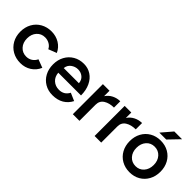

<svg xmlns="http://www.w3.org/2000/svg" viewBox="71 -1473 2257 2257"><g transform="rotate(45 1200.0 -344.0)"><path d="M35 -250Q35 -326 68 -385.5Q101 -445 160 -478.5Q219 -512 294 -512Q368 -512 427.5 -476Q487 -440 516 -376L414 -336Q398 -370 364 -389.5Q330 -409 289 -409Q227 -409 187 -364.5Q147 -320 147 -250Q147 -180 187.5 -135.5Q228 -91 291 -91Q333 -91 366 -112.5Q399 -134 416 -171L519 -132Q490 -64 430.5 -26Q371 12 296 12Q220 12 161 -21.5Q102 -55 68.5 -114.5Q35 -174 35 -250Z M579 -250Q579 -326 611.5 -385.5Q644 -445 701.5 -478.5Q759 -512 833 -512Q900 -512 954 -477Q1008 -442 1039 -376.5Q1070 -311 1070 -224H692Q697 -161 738 -124Q779 -87 839 -87Q924 -87 963 -162L1060 -120Q1028 -57 970 -22.5Q912 12 829 12Q757 12 700 -21.5Q643 -55 611 -114.5Q579 -174 579 -250ZM951 -308Q947 -360 912 -388.5Q877 -417 830 -417Q782 -417 743 -388Q704 -359 699 -308Z M1158 -500H1268V-410Q1298 -455 1345 -478.5Q1392 -502 1445 -502V-397Q1370 -397 1319 -365Q1268 -333 1268 -268V0H1158Z M1520 -500H1630V-410Q1660 -455 1707 -478.5Q1754 -502 1807 -502V-397Q1732 -397 1681 -365Q1630 -333 1630 -268V0H1520Z M1854 -250Q1854 -326 1886.5 -385.5Q1919 -445 1977 -478.5Q2035 -512 2109 -512Q2184 -512 2242 -478.5Q2300 -445 2332.5 -385.5Q2365 -326 2365 -250Q2365 -174 2332.5 -114.5Q2300 -55 2242.5 -21.5Q2185 12 2111 12Q2036 12 1977.5 -21.5Q1919 -55 1886.5 -114.5Q1854 -174 1854 -250ZM2111 -89Q2173 -89 2213 -134Q2253 -179 2253 -250Q2253 -321 2212.5 -366Q2172 -411 2109 -411Q2046 -411 2006 -366Q1966 -321 1966 -250Q1966 -179 2006.5 -134Q2047 -89 2111 -89ZM2145 -700H2274L2145 -566H2030Z"/></g></svg>

Font: Oak Sans SemiBold
Style: Regular
Weight: 600
Designer: Erik Kennedy, Walven
Foundry: Erik Kennedy, Walven
Version: Version 1.000